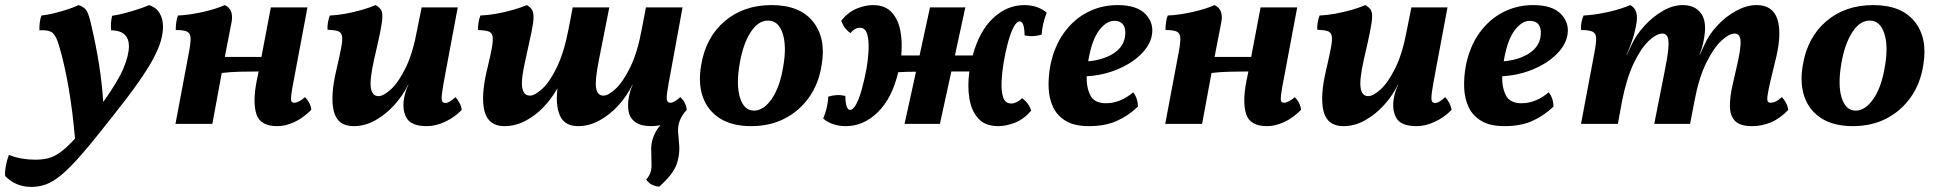

<svg xmlns="http://www.w3.org/2000/svg" viewBox="-142 -487 7614 755"><path d="M167 -467Q188 -460 197.5 -446.5Q207 -433 216 -392Q235 -312 247 -236.5Q259 -161 264 -86Q322 -167 343.5 -218.5Q365 -270 365 -306Q365 -334 348.5 -350.5Q332 -367 295 -368Q292 -398 299 -425Q321 -428 349.5 -435.5Q378 -443 403.5 -451.5Q429 -460 444 -467Q472 -458 485.5 -435.5Q499 -413 499 -382Q499 -355 490 -324.5Q481 -294 459.5 -254Q438 -214 399.5 -159.5Q361 -105 302 -31Q231 60 183 115.5Q135 171 101 199.5Q67 228 39 238Q11 248 -19 248Q-80 248 -122 205Q-123 186 -118.5 163Q-114 140 -107 122Q-83 132 -56 136.5Q-29 141 -3 141Q25 141 48.5 135Q72 129 97 110.5Q122 92 153 58Q134 -160 90 -308Q80 -343 66 -356.5Q52 -370 13 -368Q12 -402 21 -426Q43 -428 71 -435Q99 -442 125 -450.5Q151 -459 167 -467Z M548 0 600 -276Q608 -317 607.5 -336.5Q607 -356 594 -362.5Q581 -369 549 -369Q549 -383 551 -398.5Q553 -414 558 -426Q602 -428 654 -439.5Q706 -451 742 -467Q777 -451 769 -402L742 -263H886L923 -458H1067L1015 -181Q1006 -136 1003.5 -115Q1001 -94 1004 -88.5Q1007 -83 1015 -83Q1023 -83 1035 -89Q1047 -95 1057 -105Q1067 -96 1074 -82.5Q1081 -69 1082 -55Q1049 -22 1014.5 -6.5Q980 9 948 9Q882 9 866.5 -37.5Q851 -84 867 -167L875 -206Q841 -206 801.5 -205Q762 -204 730 -200L693 0Z M1249 9Q1185 9 1170.5 -50Q1156 -109 1181 -213Q1194 -269 1200 -301Q1206 -333 1202.5 -347Q1199 -361 1185.5 -365Q1172 -369 1146 -370Q1145 -383 1147.5 -398Q1150 -413 1155 -426Q1183 -427 1216 -433Q1249 -439 1280.5 -448Q1312 -457 1335 -467Q1349 -459 1355.5 -449.5Q1362 -440 1361.5 -420Q1361 -400 1353 -360.5Q1345 -321 1329 -253Q1311 -172 1316.5 -140.5Q1322 -109 1346 -109Q1366 -109 1395.5 -136Q1425 -163 1453.5 -221Q1482 -279 1499 -373L1516 -458H1658L1611 -207Q1600 -150 1596.5 -123.5Q1593 -97 1596.5 -89.5Q1600 -82 1610 -82Q1624 -82 1649 -105Q1657 -97 1664.5 -83Q1672 -69 1674 -55Q1646 -26 1609 -8.5Q1572 9 1536 9Q1474 9 1456 -24.5Q1438 -58 1448 -106Q1450 -117 1454 -129Q1458 -141 1464 -154H1463Q1442 -111 1408.5 -74Q1375 -37 1334 -14Q1293 9 1249 9Z M1842 9Q1779 9 1763.5 -49Q1748 -107 1773 -212Q1787 -269 1792.5 -300.5Q1798 -332 1794.5 -346Q1791 -360 1777.5 -364Q1764 -368 1738 -369Q1737 -382 1739.5 -397.5Q1742 -413 1747 -426Q1776 -427 1809.5 -433Q1843 -439 1874.5 -448Q1906 -457 1930 -467Q1943 -459 1949.5 -449.5Q1956 -440 1956 -420Q1956 -400 1948 -361Q1940 -322 1925 -255Q1906 -174 1911.5 -142.5Q1917 -111 1942 -111Q1961 -111 1990.5 -138Q2020 -165 2048 -223Q2076 -281 2094 -374L2110 -458H2254L2213 -251Q2197 -171 2202 -141Q2207 -111 2231 -111Q2250 -111 2279 -138Q2308 -165 2336.5 -223Q2365 -281 2382 -374L2398 -458H2542L2496 -207Q2485 -150 2481.5 -124Q2478 -98 2481.5 -90.5Q2485 -83 2494 -83Q2509 -83 2533 -105Q2554 -87 2559 -55Q2530 -25 2493 -8Q2456 9 2420 9Q2378 9 2356.5 -6.5Q2335 -22 2330 -48Q2325 -74 2331 -106Q2333 -117 2336.5 -129Q2340 -141 2346 -154H2345Q2324 -111 2291 -74Q2258 -37 2216.5 -14Q2175 9 2131 9Q2080 9 2061 -30Q2042 -69 2050 -140Q2028 -100 1995.5 -66Q1963 -32 1923.5 -11.5Q1884 9 1842 9ZM2450 247Q2416 244 2399 219Q2420 196 2420 165Q2420 134 2419 110Q2416 68 2437 30.5Q2458 -7 2517 -55H2558Q2537 -31 2530 -9.5Q2523 12 2524.5 32.5Q2526 53 2528 74Q2533 117 2519 158Q2505 199 2450 247Z M2812 9Q2736 9 2688 -22Q2640 -53 2621.5 -106.5Q2603 -160 2615 -230Q2633 -340 2707.5 -403.5Q2782 -467 2892 -467Q3003 -467 3055 -402Q3107 -337 3089 -232Q3078 -159 3040 -105Q3002 -51 2944 -21Q2886 9 2812 9ZM2823 -52Q2861 -52 2893 -98.5Q2925 -145 2938 -226Q2952 -306 2935.5 -356Q2919 -406 2878 -406Q2839 -406 2809.5 -360Q2780 -314 2767 -239Q2752 -153 2768 -102.5Q2784 -52 2823 -52Z M3184 9Q3155 9 3132 0.5Q3109 -8 3095 -21Q3113 -63 3115 -107Q3131 -112 3147.5 -113Q3164 -114 3182 -110Q3183 -55 3201 -55Q3213 -55 3225 -77.5Q3237 -100 3247 -136.5Q3257 -173 3265 -215Q3272 -256 3273.5 -293.5Q3275 -331 3267.5 -354.5Q3260 -378 3239 -378Q3220 -378 3202 -357Q3176 -375 3166 -406Q3194 -440 3227.5 -453.5Q3261 -467 3291 -467Q3338 -467 3364 -439Q3390 -411 3398.5 -366Q3407 -321 3402 -269H3474L3515 -458H3654L3613 -269H3683Q3709 -365 3763.5 -416Q3818 -467 3886 -467Q3914 -467 3937 -458.5Q3960 -450 3974 -437Q3957 -395 3954 -351Q3939 -346 3922 -345Q3905 -344 3887 -348Q3886 -403 3868 -403Q3856 -403 3844 -380.5Q3832 -358 3822 -321.5Q3812 -285 3805 -243Q3798 -202 3796.5 -164.5Q3795 -127 3803 -103.5Q3811 -80 3835 -80Q3844 -80 3855 -85Q3866 -90 3877 -101Q3903 -83 3913 -52Q3884 -18 3849 -4.5Q3814 9 3784 9Q3731 9 3704 -22Q3677 -53 3669.5 -102Q3662 -151 3670 -206Q3651 -206 3633.5 -206Q3616 -206 3599 -206L3554 0H3415L3460 -205Q3421 -205 3390 -203Q3366 -101 3310 -46Q3254 9 3184 9Z M4140 9Q4083 9 4049 -11.5Q4015 -32 3999 -66Q3983 -100 3981.5 -142Q3980 -184 3988 -228Q4003 -304 4041.5 -357.5Q4080 -411 4134.5 -439Q4189 -467 4253 -467Q4329 -467 4363 -431Q4397 -395 4387 -346Q4379 -307 4343 -272Q4307 -237 4251.5 -214Q4196 -191 4131 -187Q4130 -142 4146 -111.5Q4162 -81 4207 -81Q4236 -81 4263.5 -92.5Q4291 -104 4314 -124Q4332 -101 4333 -68Q4294 -31 4248.5 -11Q4203 9 4140 9ZM4139 -257Q4138 -251 4137 -246Q4194 -251 4233.5 -275Q4273 -299 4281 -338Q4287 -369 4276.5 -387Q4266 -405 4239 -405Q4209 -405 4181 -369Q4153 -333 4139 -257Z M4440 0 4492 -276Q4500 -317 4499.5 -336.5Q4499 -356 4486 -362.5Q4473 -369 4441 -369Q4441 -383 4443 -398.5Q4445 -414 4450 -426Q4494 -428 4546 -439.5Q4598 -451 4634 -467Q4669 -451 4661 -402L4634 -263H4778L4815 -458H4959L4907 -181Q4898 -136 4895.5 -115Q4893 -94 4896 -88.5Q4899 -83 4907 -83Q4915 -83 4927 -89Q4939 -95 4949 -105Q4959 -96 4966 -82.5Q4973 -69 4974 -55Q4941 -22 4906.5 -6.5Q4872 9 4840 9Q4774 9 4758.5 -37.5Q4743 -84 4759 -167L4767 -206Q4733 -206 4693.5 -205Q4654 -204 4622 -200L4585 0Z M5141 9Q5077 9 5062.5 -50Q5048 -109 5073 -213Q5086 -269 5092 -301Q5098 -333 5094.5 -347Q5091 -361 5077.5 -365Q5064 -369 5038 -370Q5037 -383 5039.5 -398Q5042 -413 5047 -426Q5075 -427 5108 -433Q5141 -439 5172.5 -448Q5204 -457 5227 -467Q5241 -459 5247.5 -449.5Q5254 -440 5253.5 -420Q5253 -400 5245 -360.5Q5237 -321 5221 -253Q5203 -172 5208.5 -140.5Q5214 -109 5238 -109Q5258 -109 5287.5 -136Q5317 -163 5345.5 -221Q5374 -279 5391 -373L5408 -458H5550L5503 -207Q5492 -150 5488.5 -123.5Q5485 -97 5488.5 -89.5Q5492 -82 5502 -82Q5516 -82 5541 -105Q5549 -97 5556.5 -83Q5564 -69 5566 -55Q5538 -26 5501 -8.5Q5464 9 5428 9Q5366 9 5348 -24.5Q5330 -58 5340 -106Q5342 -117 5346 -129Q5350 -141 5356 -154H5355Q5334 -111 5300.5 -74Q5267 -37 5226 -14Q5185 9 5141 9Z M5774 9Q5717 9 5683 -11.5Q5649 -32 5633 -66Q5617 -100 5615.5 -142Q5614 -184 5622 -228Q5637 -304 5675.5 -357.5Q5714 -411 5768.5 -439Q5823 -467 5887 -467Q5963 -467 5997 -431Q6031 -395 6021 -346Q6013 -307 5977 -272Q5941 -237 5885.5 -214Q5830 -191 5765 -187Q5764 -142 5780 -111.5Q5796 -81 5841 -81Q5870 -81 5897.5 -92.5Q5925 -104 5948 -124Q5966 -101 5967 -68Q5928 -31 5882.5 -11Q5837 9 5774 9ZM5773 -257Q5772 -251 5771 -246Q5828 -251 5867.5 -275Q5907 -299 5915 -338Q5921 -369 5910.5 -387Q5900 -405 5873 -405Q5843 -405 5815 -369Q5787 -333 5773 -257Z M6748 9Q6701 9 6681 -11Q6661 -31 6660.5 -69.5Q6660 -108 6673 -162L6687 -223Q6704 -295 6702.5 -325Q6701 -355 6679 -355Q6657 -355 6626.5 -326.5Q6596 -298 6567 -239Q6538 -180 6521 -89L6504 0H6363L6404 -207Q6416 -266 6418.5 -298Q6421 -330 6415 -342.5Q6409 -355 6395 -355Q6372 -355 6341.5 -326.5Q6311 -298 6282.5 -238.5Q6254 -179 6236 -88L6220 0H6075L6127 -276Q6135 -317 6134.5 -336.5Q6134 -356 6120.5 -362.5Q6107 -369 6075 -369Q6074 -382 6076.5 -397.5Q6079 -413 6085 -426Q6128 -428 6180 -439.5Q6232 -451 6268 -467Q6300 -452 6294 -402Q6289 -369 6279.5 -338Q6270 -307 6254 -271H6255L6274 -311Q6292 -350 6324.5 -385.5Q6357 -421 6396.5 -444Q6436 -467 6475 -467Q6519 -467 6543 -439.5Q6567 -412 6562 -359Q6560 -340 6555.5 -318.5Q6551 -297 6541 -271H6542L6559 -308Q6577 -350 6611 -386.5Q6645 -423 6686 -445Q6727 -467 6765 -467Q6828 -467 6846.5 -413.5Q6865 -360 6843 -264L6820 -169Q6811 -130 6808.5 -111.5Q6806 -93 6809.5 -88Q6813 -83 6821 -83Q6830 -83 6840 -87.5Q6850 -92 6865 -105Q6874 -96 6881 -82.5Q6888 -69 6890 -55Q6858 -21 6822 -6Q6786 9 6748 9Z M7144 9Q7068 9 7020 -22Q6972 -53 6953.5 -106.5Q6935 -160 6947 -230Q6965 -340 7039.5 -403.5Q7114 -467 7224 -467Q7335 -467 7387 -402Q7439 -337 7421 -232Q7410 -159 7372 -105Q7334 -51 7276 -21Q7218 9 7144 9ZM7155 -52Q7193 -52 7225 -98.5Q7257 -145 7270 -226Q7284 -306 7267.5 -356Q7251 -406 7210 -406Q7171 -406 7141.5 -360Q7112 -314 7099 -239Q7084 -153 7100 -102.5Q7116 -52 7155 -52Z"/></svg>

Font: Vollkorn
Style: Bold Italic
Weight: 700
Italic angle: -11°
Designer: Friedrich Althausen
Foundry: Friedrich Althausen
Version: Version 5.000; ttfautohint (v1.8.3)